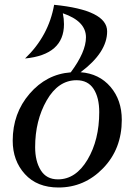

<svg xmlns="http://www.w3.org/2000/svg" viewBox="-20 -790 588 819"><path d="M227.1 -24.9Q303.2 -24.9 353.3 -108.9Q403.3 -192.9 403.3 -312Q403.3 -374 379.2 -410.9Q355 -447.8 306.6 -447.8Q228.5 -447.8 179.2 -361.8Q129.9 -275.9 129.9 -162.1Q129.9 -102.1 154.1 -63.5Q178.2 -24.9 227.1 -24.9ZM229.5 9.8Q138.2 9.8 86.2 -47.4Q34.2 -104.5 34.2 -189.9Q34.2 -306.6 106.2 -390.1Q178.2 -473.6 281.7 -481.4Q346.7 -568.4 346.7 -630.9Q346.7 -699.7 248 -733.4Q252.9 -710 252.9 -687Q252.9 -556.6 86.9 -540.5Q187.5 -636.7 210.9 -769.5Q437 -747.1 437 -656.2Q437 -566.4 323.7 -481.9Q402.8 -476.1 451.2 -419.7Q499.5 -363.3 499.5 -278.8Q499.5 -154.8 419.9 -72.5Q340.3 9.8 229.5 9.8Z"/></svg>

Font: Kelvinch
Style: Italic
Weight: 400
Italic angle: -10°
Designer: Paul James Miller
Foundry: High-Logic / Made with FontCreator
Version: Version 3.40;July 22, 2017;FontCreator 11.0.0.2388 64-bit